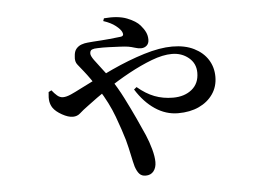

<svg xmlns="http://www.w3.org/2000/svg" viewBox="-48 -648 1097 783"><g transform="rotate(-5 500.0 -256.5)"><path d="M518 71Q502 71 492.5 61Q483 51 476 30Q471 12 465 -17.5Q459 -47 450 -81Q438 -122 417 -179Q396 -236 358 -296Q342 -322 329 -340.5Q316 -359 304 -374Q291 -391 280 -404Q269 -417 272 -439Q273 -459 282 -469.5Q291 -480 303.5 -484.5Q316 -489 329 -490Q342 -491 352 -492Q387 -494 419 -497Q451 -500 465 -502Q481 -504 474 -520Q469 -532 450 -547Q431 -562 400 -572L404 -583Q462 -588 498.5 -573.5Q535 -559 551 -540Q564 -525 570.5 -511Q577 -497 577 -481Q577 -465 567.5 -456.5Q558 -448 544 -448Q533 -448 519 -452.5Q505 -457 493 -459Q481 -461 459 -462Q437 -463 413 -464Q389 -465 367 -464Q353 -464 344.5 -460.5Q336 -457 336 -444Q336 -435 348.5 -417.5Q361 -400 378 -378.5Q395 -357 409 -336Q436 -296 459 -250.5Q482 -205 501 -164Q520 -123 533 -93Q545 -65 553.5 -34Q562 -3 562 19Q562 42 550.5 56.5Q539 71 518 71ZM672 -171Q622 -171 578 -200.5Q534 -230 501 -283L512 -292Q546 -263 581 -249.5Q616 -236 657 -236Q704 -236 734 -260.5Q764 -285 764 -329Q764 -367 735.5 -390.5Q707 -414 667 -414Q630 -414 584 -396.5Q538 -379 488.5 -352Q439 -325 392.5 -293.5Q346 -262 308 -233Q286 -217 273.5 -205.5Q261 -194 243 -194Q224 -194 199 -208Q174 -222 163 -238Q155 -250 152.5 -264.5Q150 -279 153 -303L165 -309Q175 -296 186 -286.5Q197 -277 210 -277Q224 -277 243 -285.5Q262 -294 281 -304Q351 -340 420.5 -372Q490 -404 555 -424Q620 -444 671 -444Q723 -444 760 -425.5Q797 -407 816.5 -376Q836 -345 836 -306Q836 -266 815 -235.5Q794 -205 757.5 -188Q721 -171 672 -171Z"/></g></svg>

Font: Noto Serif SC ExtraLight SemiBold
Style: Regular
Weight: 600
Version: Version 2.002-H1;hotconv 1.1.0;makeotfexe 2.6.0